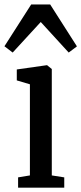

<svg xmlns="http://www.w3.org/2000/svg" viewBox="-50 -866 374 886"><path d="M33.5 0V-47.5L88 -56.5V-477L27.5 -495V-545.5L165 -565H167.5L189 -547.5V-56.5L246.5 -47.5V0ZM8.5 -623.5 -29.5 -652.5 94 -845.5H181.5L305 -652L267 -623.5L138 -764.5Z"/></svg>

Font: Merriweather 24pt SemiCondensed
Style: Regular
Weight: 400
Width: 4
Designer: Eben Sorkin
Foundry: Eben Sorkin
Version: Version 2.100